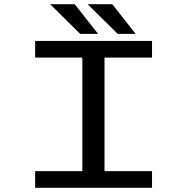

<svg xmlns="http://www.w3.org/2000/svg" viewBox="-20 -895 890 915"><path d="M626.5 -733.5H541L397.5 -875H515ZM447.5 -733.5H362L219 -875H336ZM704.5 -620.5H478V-79.5H704.5V0H147.5V-79.5H372.5V-620.5H147.5V-700H704.5Z"/></svg>

Font: League Mono Wide
Style: Regular
Weight: 400
Width: 8
Designer: Tyler Finck
Foundry: The League of Moveable Type / Tyler Finck
Version: Version 2.210